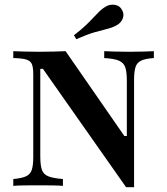

<svg xmlns="http://www.w3.org/2000/svg" viewBox="-20 -788 709 814"><path d="M514.5 5.6 162.1 -496H150.8V-125.8Q150.8 -88.7 157.3 -69Q163.7 -49.2 184.3 -40.7Q204.8 -32.3 246.8 -29V0Q230.6 -1.6 201.2 -2Q171.8 -2.4 139.5 -2.4Q107.3 -2.4 80.2 -2Q53.2 -1.6 36.3 0V-29Q72.6 -32.3 90.7 -40.7Q108.9 -49.2 114.9 -68.5Q121 -87.9 121 -121V-472.6Q121 -501.6 115.3 -515.7Q109.7 -529.8 91.5 -535.5Q73.4 -541.1 36.3 -541.9V-571Q54 -570.2 83.9 -569.4Q113.7 -568.5 148.4 -568.5Q180.6 -568.5 208.5 -569.4Q236.3 -570.2 258.1 -571L507.3 -211.3H517.7V-445.2Q517.7 -482.3 511.3 -502Q504.8 -521.8 484.7 -530.6Q464.5 -539.5 421.8 -541.9V-571Q437.9 -570.2 467.3 -569.4Q496.8 -568.5 529 -568.5Q561.3 -568.5 588.7 -569.4Q616.1 -570.2 632.3 -571V-541.9Q596.8 -539.5 578.6 -531Q560.5 -522.6 554.4 -503.2Q548.4 -483.9 548.4 -450V5.6ZM303.2 -621.8 293.5 -638.7Q324.2 -662.1 344 -681Q363.7 -700 377 -714.5Q390.3 -729 402 -740.3Q413.7 -751.6 427.4 -759.7Q446 -771 467.3 -767.3Q488.7 -763.7 497.6 -745.2Q507.3 -729 500.8 -710.5Q494.4 -691.9 474.2 -680.6Q456.5 -671 435.1 -665.7Q413.7 -660.5 382.3 -651.6Q350.8 -642.7 303.2 -621.8Z"/></svg>

Font: Playfair
Style: Bold
Weight: 700
Designer: Claus Eggers Sørensen
Foundry: Claus Eggers Sørensen
Version: Version 2.001;gftools[0.9.30]